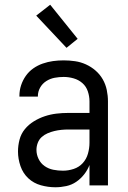

<svg xmlns="http://www.w3.org/2000/svg" viewBox="-20 -783 540 811"><path d="M214 8Q183 8 152.5 -0.5Q122 -9 99.5 -30Q77 -51 66.5 -81.5Q56 -112 56 -143Q56 -168 62.5 -193Q69 -218 85 -237.5Q101 -257 123 -270.5Q145 -284 169 -292Q193 -300 218 -303Q243 -306 269 -306H358V-355Q358 -376 351 -397Q344 -418 328 -432Q312 -446 291 -452Q270 -458 249 -458Q230 -458 211 -454.5Q192 -451 175.5 -440.5Q159 -430 149.5 -413Q140 -396 140 -377V-375H62V-378Q62 -401 69 -422.5Q76 -444 89 -462.5Q102 -481 120.5 -494Q139 -507 160.5 -514.5Q182 -522 204 -525Q226 -528 249 -528Q273 -528 297 -524.5Q321 -521 343 -511Q365 -501 383.5 -485Q402 -469 414 -448Q426 -427 431 -403Q436 -379 436 -355V0H358V-86Q350 -65 335.5 -46.5Q321 -28 302 -15Q283 -2 260 3Q237 8 214 8ZM246 -62Q269 -62 291.5 -69.5Q314 -77 329.5 -94Q345 -111 351.5 -134Q358 -157 358 -180V-236H269Q254 -236 239 -234.5Q224 -233 209.5 -229.5Q195 -226 181 -220Q167 -214 156 -204Q145 -194 139.5 -179.5Q134 -165 134 -150Q134 -130 143 -111.5Q152 -93 168.5 -81.5Q185 -70 205 -66Q225 -62 246 -62ZM261 -581 133 -717 192 -763 308 -619Z"/></svg>

Font: Iosevka Fixed
Style: Regular
Weight: 400
Monospace: yes
Designer: Belleve Invis
Foundry: Belleve Invis
Version: Version 33.2.4